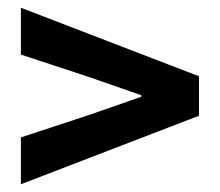

<svg xmlns="http://www.w3.org/2000/svg" viewBox="-20 -580 568 496"><path d="M34 -104V-225L210 -283L345 -330V-334L210 -381L34 -439V-560L494 -383V-281Z"/></svg>

Font: Source Sans 3 ExtraLight
Style: Bold
Weight: 700
Version: Version 3.052;hotconv 1.1.0;makeotfexe 2.6.0